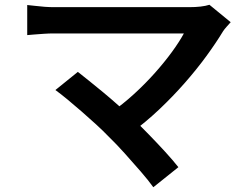

<svg xmlns="http://www.w3.org/2000/svg" viewBox="-20 -724 1040 804"><path d="M946 -631Q937 -621 928.5 -611.5Q920 -602 914 -593Q885 -545 844.5 -489.5Q804 -434 754 -377Q704 -320 647.5 -266.5Q591 -213 531 -169L442 -251Q494 -287 541.5 -330.5Q589 -374 629 -419Q669 -464 700 -506.5Q731 -549 750 -584Q731 -584 696.5 -584Q662 -584 616.5 -584Q571 -584 521 -584Q471 -584 421.5 -584Q372 -584 328.5 -584Q285 -584 252.5 -584Q220 -584 205 -584Q185 -584 163.5 -582.5Q142 -581 123 -579.5Q104 -578 94 -577V-703Q107 -702 126.5 -699.5Q146 -697 167 -695.5Q188 -694 205 -694Q218 -694 249.5 -694Q281 -694 325 -694Q369 -694 420 -694Q471 -694 523 -694Q575 -694 623.5 -694Q672 -694 710.5 -694Q749 -694 771 -694Q826 -694 857 -704ZM434 -153Q412 -176 383 -202.5Q354 -229 322.5 -256.5Q291 -284 262.5 -307.5Q234 -331 212 -347L306 -423Q325 -408 352.5 -386Q380 -364 412 -337.5Q444 -311 476 -282.5Q508 -254 537 -227Q569 -196 604.5 -159.5Q640 -123 672 -88Q704 -53 727 -24L622 60Q602 32 570 -5Q538 -42 502.5 -81.5Q467 -121 434 -153Z"/></svg>

Font: Noto Sans KR SemiBold
Style: Regular
Weight: 600
Designer: Ryoko NISHIZUKA  (kana, bopomofo & ideographs); Paul D. Hunt (Latin, Greek & Cyrillic); Sandoll Communications , Soo-you
Foundry: Adobe
Version: Version 2.004-H2;hotconv 1.0.118;makeotfexe 2.5.65603